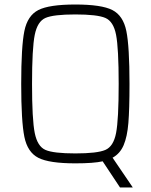

<svg xmlns="http://www.w3.org/2000/svg" viewBox="-20 -716 668 851"><path d="M568 114V115H512L435 -1Q395 8 314 8Q198 8 150 -16.5Q102 -41 88 -109.5Q74 -178 74 -344Q74 -510 88 -578.5Q102 -647 150 -671.5Q198 -696 314 -696Q430 -696 478 -671.5Q526 -647 540 -578.5Q554 -510 554 -344Q554 -232 549 -171Q544 -110 528 -72.5Q512 -35 479 -17ZM314 -36Q411 -36 447 -51.5Q483 -67 494.5 -126.5Q506 -186 506 -344Q506 -502 494.5 -561.5Q483 -621 447 -636.5Q411 -652 314 -652Q217 -652 181.5 -636.5Q146 -621 134 -561.5Q122 -502 122 -344Q122 -186 134 -126.5Q146 -67 181.5 -51.5Q217 -36 314 -36Z"/></svg>

Font: Saira Semi Condensed ExtraLight
Style: Regular
Weight: 200
Width: 4
Designer: Hector Gatti with collaboration of the Omnibus-Type team
Foundry: Omnibus-Type
Version: Version 1.001; ttfautohint (v1.8)